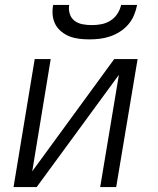

<svg xmlns="http://www.w3.org/2000/svg" viewBox="-20 -760 640 780"><path d="M35 0 121 -520H186L111 -64L444 -520H539L452 0H387L463 -456L129 0ZM343 -600Q322 -600 301.5 -602.5Q281 -605 263 -612Q245 -619 229.5 -631.5Q214 -644 205 -661Q196 -678 194 -698.5Q192 -719 196 -740H261Q258 -721 263.5 -703.5Q269 -686 283 -675.5Q297 -665 315.5 -661.5Q334 -658 353 -658Q372 -658 391 -661.5Q410 -665 427.5 -675.5Q445 -686 456.5 -703.5Q468 -721 472 -740H537Q533 -719 524.5 -698.5Q516 -678 501.5 -661Q487 -644 467.5 -631.5Q448 -619 427 -612Q406 -605 385 -602.5Q364 -600 343 -600Z"/></svg>

Font: Iosevka SS04 Lt Ex Obl
Style: Regular
Weight: 300
Width: 7
Italic angle: -9°
Monospace: yes
Designer: Belleve Invis
Foundry: Belleve Invis
Version: Version 19.0.0; ttfautohint (v1.8.4)